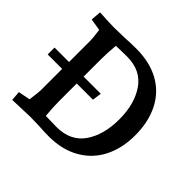

<svg xmlns="http://www.w3.org/2000/svg" viewBox="-168 -906 1107 1107"><g transform="rotate(45 385.5 -352.5)"><path d="M55 -54 128 -68Q137 -136 137 -149V-325H19V-381H137V-557Q137 -577 129 -635L56 -647L61 -710Q151 -705 178 -705Q207 -705 267 -707Q312 -710 357 -710Q468 -710 546.5 -666Q625 -622 665.5 -541Q706 -460 706 -352Q706 -246 665 -165.5Q624 -85 545 -40Q466 5 357 5Q320 5 279 2Q227 0 201 0Q178 0 60 5ZM262 -67Q286 -67 300 -66L351 -65Q464 -65 520 -145Q576 -225 576 -353Q576 -478 520 -559Q464 -640 352 -640Q310 -640 262 -638Q256 -574 256 -527V-381H396L388 -325H256V-179Q256 -131 262 -67Z"/></g></svg>

Font: Andada Pro
Style: Bold
Weight: 700
Designer: Carolina Giovagnoli
Foundry: Huerta Tipografica
Version: Version 3.005; ttfautohint (v1.8.4)